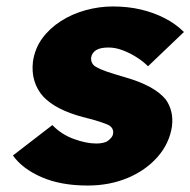

<svg xmlns="http://www.w3.org/2000/svg" viewBox="-20 -564 589 594"><path d="M251 10Q168 10 108.5 -16Q49 -42 20 -83L142 -177Q170 -148 208.5 -134Q247 -120 278 -120Q289 -120 298.5 -122Q308 -124 314 -128.5Q320 -133 324.5 -138.5Q329 -144 330 -151Q332 -168 316 -177Q308 -181 288.5 -187.5Q269 -194 236 -202Q195 -213 164.5 -228.5Q134 -244 114 -265Q95 -286 86.5 -313.5Q78 -341 82 -374Q88 -414 110.5 -445Q133 -476 168 -498.5Q203 -521 245 -532.5Q287 -544 329 -544Q376 -544 416 -534.5Q456 -525 490 -507.5Q524 -490 549 -465L438 -359Q423 -374 402.5 -387Q382 -400 359.5 -408.5Q337 -417 316 -417Q303 -417 293.5 -415Q284 -413 277.5 -409Q271 -405 267 -399Q263 -393 262 -386Q261 -377 265 -369Q269 -361 279 -356Q287 -351 307.5 -343.5Q328 -336 367 -325Q412 -312 443.5 -295Q475 -278 493 -256Q505 -239 510 -218.5Q515 -198 512 -173Q504 -120 467.5 -78.5Q431 -37 375 -13.5Q319 10 251 10Z"/></svg>

Font: Lexend ExtBd
Style: Italic
Weight: 800
Italic angle: -8.13011°
Designer: Bonnie Shaver-Troup, Thomas Jockin
Foundry: Lexend
Version: Version 1.007